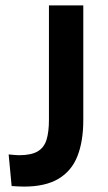

<svg xmlns="http://www.w3.org/2000/svg" viewBox="-20 -680 401 710"><path d="M23 8 12 -109Q23 -108 33 -107Q43 -106 50 -106Q95 -106 119 -120Q143 -134 152 -163Q161 -192 161 -237V-660H288V-236Q288 -158 266.5 -103Q245 -48 196.5 -19Q148 10 69 10Q61 10 50.5 9.5Q40 9 23 8Z"/></svg>

Font: Bricolage Grotesque 48pt Condensed ExtraBold SemiBold
Style: Regular
Weight: 600
Version: Version 1.000;gftools[0.9.30]